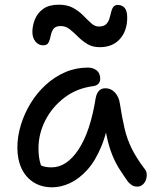

<svg xmlns="http://www.w3.org/2000/svg" viewBox="-20 -788 662 818"><path d="M202 10Q157 10 123.5 -11Q90 -32 72 -70Q54 -108 54 -159Q54 -207 69 -256Q84 -305 111 -349Q138 -393 175.5 -427Q213 -461 258 -480.5Q303 -500 354 -500Q377 -500 392 -488Q407 -476 407 -452Q407 -440 399.5 -431.5Q392 -423 377 -421Q307 -412 254.5 -372Q202 -332 173 -275Q144 -218 144 -156Q144 -127 149 -103.5Q154 -80 171 -43L119 -112Q142 -89 157.5 -82Q173 -75 200 -75Q264 -75 314.5 -151Q365 -227 388 -372Q392 -391 402 -401.5Q412 -412 429 -412Q453 -412 470 -393.5Q487 -375 491 -345Q500 -287 510.5 -241.5Q521 -196 541 -155.5Q561 -115 595 -70Q604 -60 605 -47Q606 -34 601.5 -21.5Q597 -9 587.5 -1Q578 7 565 7Q551 7 542 1Q533 -5 525 -14Q506 -41 489 -67.5Q472 -94 458 -128.5Q444 -163 434 -210.5Q424 -258 420 -323L453 -324Q439 -232 413 -167.5Q387 -103 352 -64.5Q317 -26 278.5 -8Q240 10 202 10ZM164 -595Q144 -595 131 -611Q118 -627 118 -652Q118 -679 129 -706Q140 -733 164.5 -750.5Q189 -768 231 -768Q267 -768 292 -754Q317 -740 335 -721.5Q353 -703 368.5 -689Q384 -675 401 -675Q421 -675 431 -684Q441 -693 445.5 -707Q450 -721 453 -735Q456 -749 462.5 -758Q469 -767 482 -767Q499 -767 510.5 -755Q522 -743 522 -713Q522 -657 491 -622Q460 -587 405 -587Q374 -587 352 -600.5Q330 -614 312 -632Q294 -650 277 -663.5Q260 -677 239 -677Q216 -677 207.5 -664.5Q199 -652 196 -635.5Q193 -619 187 -607Q181 -595 164 -595Z"/></svg>

Font: Shantell Sans
Style: Regular
Weight: 400
Designer: Stephen Nixon, Anya Danilova, Shantell Martin
Foundry: Arrow Type
Version: Version 1.008;[ac192a2d6]